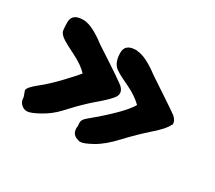

<svg xmlns="http://www.w3.org/2000/svg" viewBox="-93 -667 911 813"><g transform="rotate(30 363.0 -261.0)"><path d="M317.9 -448.2Q318.8 -489.3 371.1 -489.3H375L377.9 -488.3Q419.4 -485.4 485.4 -435.5Q639.2 -334 645.5 -327.6Q651.9 -321.3 654.8 -316.9Q661.6 -307.6 661.6 -299.8V-292L658.7 -290Q650.9 -268.1 600.8 -224.1Q550.8 -180.2 503.9 -129.6Q457 -79.1 416.5 -56.6Q376 -34.2 360.4 -34.2H352.5L350.1 -36.1Q316.4 -43 316.4 -77.1V-85L317.9 -85.9Q316.4 -91.8 316.4 -105Q316.4 -118.2 334 -132.8Q460.9 -237.8 490.2 -289.6Q460 -318.8 416.3 -339.8Q372.6 -360.8 362.3 -366.7Q352.1 -372.6 344.2 -378.4Q317.9 -398.9 317.9 -446.3ZM59.1 -447.3Q60.1 -488.3 112.3 -488.3H116.2H116.7Q158.2 -486.3 226.6 -433.6Q378.4 -335.4 390.6 -322.3Q402.8 -309.1 402.8 -296.4Q402.8 -283.7 391.6 -270Q373 -248.5 350.1 -229Q327.1 -209.5 322 -204.8Q316.9 -200.2 311.8 -195.6Q306.6 -190.9 301.3 -185.8Q295.9 -180.7 290.5 -175.5Q285.2 -170.4 279.5 -164.8Q273.9 -159.2 268.1 -153.3Q256.8 -141.6 227.1 -109.9Q197.3 -78.1 156.5 -55.7Q115.7 -33.2 99.1 -33.2Q82.5 -33.2 70.1 -45.7Q57.6 -58.1 57.6 -76.2V-78.1L47.4 -106.9Q47.9 -121.6 87.2 -152.6Q126.5 -183.6 172.1 -232.4Q217.8 -281.2 223.6 -290Q198.7 -317.4 149.2 -342Q99.6 -366.7 88.4 -374.5Q63.5 -390.6 61.3 -407.5Q59.1 -424.3 59.1 -445.3Z"/></g></svg>

Font: Drukaatie burti
Style: Heavy
Weight: 800
Version: Version 0.14